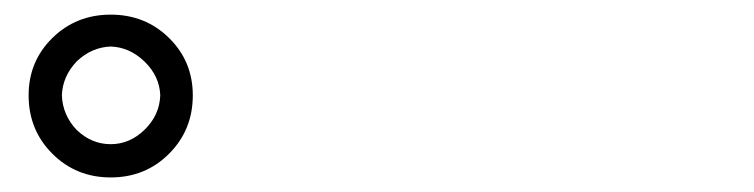

<svg xmlns="http://www.w3.org/2000/svg" viewBox="-20 -864 1040 265"><path d="M246.1 -732.4Q246.1 -684.6 213.4 -651.9Q180.7 -619.1 132.8 -619.1Q85 -619.1 52.2 -651.9Q19.5 -684.6 19.5 -732.4Q19.5 -779.3 52.2 -811.5Q85 -843.8 132.8 -843.8Q180.7 -843.8 213.4 -811.5Q246.1 -779.3 246.1 -732.4ZM132.8 -665Q159.2 -665 179.7 -685.1Q200.2 -705.1 201.2 -732.4Q200.2 -758.8 179.7 -778.8Q159.2 -798.8 132.8 -799.8Q106.4 -798.8 85.9 -779.3Q66.4 -758.8 65.4 -732.4Q66.4 -705.1 85.9 -684.6Q106.4 -665 132.8 -665Z"/></svg>

Font: irohamaru Light
Style: Regular
Weight: 200
Designer: [Source Han Sans]
Ryoko NISHIZUKA  (kana & ideographs); Paul D. Hunt (Latin, Greek & Cyrillic); Wenlong ZHANG  (bopomofo
Version: Version 1.01